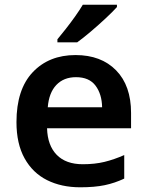

<svg xmlns="http://www.w3.org/2000/svg" viewBox="-20 -786 625 816"><path d="M301 -552Q410 -552 473.5 -487Q537 -422 537 -306V-241H180Q182 -168 221 -128Q260 -88 332 -88Q383 -88 424 -98Q465 -108 508 -127V-27Q468 -8 425 1Q382 10 321 10Q241 10 180 -20.5Q119 -51 84.5 -113Q50 -175 50 -267Q50 -406 119 -479Q188 -552 301 -552ZM303 -458Q251 -458 219.5 -425Q188 -392 183 -330H414Q413 -386 386 -422Q359 -458 303 -458ZM477 -756Q460 -737 429.5 -708.5Q399 -680 366 -652Q333 -624 308 -606H224V-619Q239 -637 259.5 -663Q280 -689 299.5 -716.5Q319 -744 332 -766H477Z"/></svg>

Font: Noto Sans Thai Looped SemiBold
Style: Regular
Weight: 600
Designer: Sasikarn Vongin, Ben Mitchell
Foundry: The Fontpad Ltd
Version: Version 1.001; ttfautohint (v1.8.4.7-5d5b)